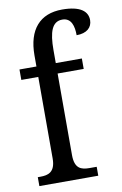

<svg xmlns="http://www.w3.org/2000/svg" viewBox="-87 -820 553 870"><g transform="rotate(-10 189.5 -385.0)"><path d="M22 0H293V-41H260C222 -41 192 -50 192 -113V-488H312V-536H192V-596C192 -679 208 -725 255 -725C297 -725 307 -685 307 -644C354 -644 379 -667 379 -701C379 -740 348 -770 262 -770C160 -770 103 -706 103 -587V-536H25V-488H103V-113C103 -50 70 -41 34 -41H22Z"/></g></svg>

Font: Noto Serif Bengali Condensed
Style: Regular
Weight: 400
Width: 3
Designer: Juan Bruce, Universal Thirst, Indian Type Foundry and the Monotype Design Team.
Foundry: Monotype Imaging Inc.
Version: Version 2.003